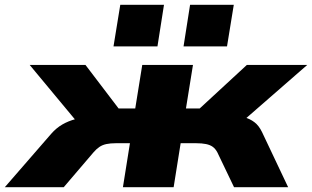

<svg xmlns="http://www.w3.org/2000/svg" viewBox="-68 -775 1292 795"><path d="M-48 0 144 -221Q165 -245 190 -259.5Q215 -274 245.5 -282Q276 -290 310 -293L281 -234L55 -506H286L423 -326H492L521 -506H731L702 -326H759L954 -506H1204L892 -234L888 -299Q920 -296 943.5 -289.5Q967 -283 985.5 -269Q1004 -255 1017 -228L1125 0H901L832 -144Q824 -159 813 -167Q802 -175 785 -178.5Q768 -182 744 -182H680L651 0H441L470 -182H412Q389 -182 372.5 -178.5Q356 -175 343.5 -166.5Q331 -158 319 -144L196 0ZM692 -583 719 -755H900L872 -583ZM402 -583 430 -755H611L584 -583Z"/></svg>

Font: Nunito Sans 7pt Expanded Black
Style: Italic
Weight: 900
Width: 7
Italic angle: -9°
Designer: Vernon Adams
Foundry: Vernon Adams
Version: Version 3.101;gftools[0.9.27]